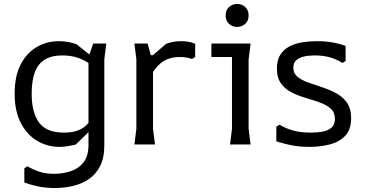

<svg xmlns="http://www.w3.org/2000/svg" viewBox="-20 -730 1844 970"><path d="M258 220Q212 220 173.5 212Q135 204 103 192V120L119 110Q143 125 177.5 137Q212 149 260 148Q302 147 340 134Q378 121 402.5 89.5Q427 58 427 3V-442L451 -510H517L507 -430V6Q507 68 485.5 109.5Q464 151 428.5 175Q393 199 348.5 209.5Q304 220 258 220ZM280 12Q220 12 168.5 -18Q117 -48 85.5 -108Q54 -168 54 -257Q54 -345 84 -403.5Q114 -462 165 -492Q216 -522 278 -522Q304 -522 326 -517.5Q348 -513 366 -507L464 -429V-378Q446 -399 421.5 -415Q397 -431 365.5 -440.5Q334 -450 295 -450Q241 -450 206.5 -429Q172 -408 156 -365Q140 -322 140 -257Q140 -161 177.5 -110.5Q215 -60 303 -60Q343 -60 369.5 -69.5Q396 -79 413 -94.5Q430 -110 441 -129V-76L363 0Q343 5 322 8.5Q301 12 280 12Z M659 0 669 -80V-430L659 -510H726L742 -451H753V-80L763 0ZM732 -329V-434L820 -509Q856 -522 894 -522Q911 -522 929 -519.5Q947 -517 966 -509V-442L950 -432Q933 -438 917.5 -440Q902 -442 889 -442Q830 -442 793 -411.5Q756 -381 732 -329Z M1178 -594Q1154 -594 1137 -609.5Q1120 -625 1120 -652Q1120 -679 1137 -694.5Q1154 -710 1178 -710Q1202 -710 1219 -694.5Q1236 -679 1236 -652Q1236 -625 1219 -609.5Q1202 -594 1178 -594ZM1142 0 1152 -80V-442H1048V-510H1246L1236 -430V-80L1246 0Z M1726 -498V-422L1710 -412Q1682 -430 1648 -440Q1614 -450 1570 -450Q1540 -450 1515.5 -444.5Q1491 -439 1476.5 -425.5Q1462 -412 1462 -388Q1462 -359 1483 -342Q1504 -325 1537.5 -313Q1571 -301 1608 -289Q1645 -277 1678.5 -259Q1712 -241 1733 -211Q1754 -181 1754 -133Q1754 -76 1724.5 -44.5Q1695 -13 1647 -0.5Q1599 12 1545 12Q1490 12 1448 3Q1406 -6 1376 -16V-90L1392 -100Q1424 -81 1461 -70.5Q1498 -60 1552 -60Q1583 -60 1610 -65Q1637 -70 1654.5 -85Q1672 -100 1672 -129Q1672 -162 1651 -181Q1630 -200 1596.5 -212Q1563 -224 1525.5 -235Q1488 -246 1454.5 -262.5Q1421 -279 1400 -308Q1379 -337 1379 -384Q1379 -427 1396.5 -454Q1414 -481 1443.5 -496Q1473 -511 1508.5 -516.5Q1544 -522 1580 -522Q1624 -522 1660.5 -515.5Q1697 -509 1726 -498Z"/></svg>

Font: AR One Sans
Style: Regular
Weight: 400
Designer: Niteesh Yadav
Foundry: Niteesh Yadav
Version: Version 1.001;gftools[0.9.33]